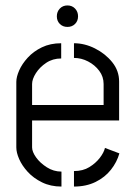

<svg xmlns="http://www.w3.org/2000/svg" viewBox="-20 -686 499 706"><path d="M228 -587Q211 -587 200 -598Q189 -609 189 -626Q189 -643 200 -654.5Q211 -666 228 -666Q245 -666 256 -654.5Q267 -643 267 -626Q267 -609 256 -598Q245 -587 228 -587ZM206 0Q166 0 134.5 -15.5Q103 -31 82 -54Q61 -77 50.5 -101Q40 -125 40 -144V-385Q40 -403 50.5 -427Q61 -451 82 -474Q103 -497 134 -512Q165 -527 205 -527V-471Q174 -471 150 -455Q126 -439 112 -417Q98 -395 98 -377V-300H361V-377Q361 -404 345 -425.5Q329 -447 304 -460Q279 -473 252 -473V-527Q291 -527 329 -508Q367 -489 392.5 -457.5Q418 -426 418 -386V-243H98V-144Q98 -128 112.5 -107.5Q127 -87 152 -71Q177 -55 206 -55ZM252 0V-57Q285 -57 308.5 -71.5Q332 -86 347 -105.5Q362 -125 366 -142L419 -122Q410 -90 388 -62Q366 -34 331.5 -17Q297 0 252 0Z"/></svg>

Font: Stick No Bills Light
Style: Regular
Weight: 300
Version: Version 2.000